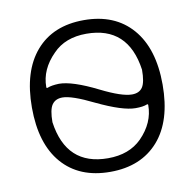

<svg xmlns="http://www.w3.org/2000/svg" viewBox="-66 -623 682 678"><g transform="rotate(-10 275.0 -284.0)"><path d="M450.2 -83Q387.7 -11.7 276.9 -11.7Q166 -11.7 104.5 -82.5Q43 -153.3 43 -283.2Q43 -413.1 104.5 -484.4Q166 -555.7 276.9 -555.7Q387.7 -555.7 449.7 -484.4Q511.7 -413.1 511.7 -283.2Q511.7 -153.3 450.2 -83ZM105.5 -345.7Q105.5 -343.8 106.4 -342.8Q108.4 -341.8 110.4 -342.8Q124 -348.6 151.4 -349.6Q199.2 -349.6 289.1 -304.7Q363.3 -267.6 399.4 -267.6Q425.8 -267.6 437.5 -285.2Q449.2 -302.7 449.2 -347.7Q426.8 -506.8 277.3 -506.8Q201.2 -506.8 157.2 -460.9Q105.5 -409.2 105.5 -345.7ZM105.5 -219.7Q127.9 -60.5 277.3 -60.5Q353.5 -60.5 398.4 -105.5Q449.2 -157.2 449.2 -220.7Q449.2 -222.7 448.2 -223.6Q446.3 -224.6 444.3 -223.6Q430.7 -217.8 403.3 -217.8Q357.4 -217.8 265.6 -261.7Q188.5 -299.8 155.3 -299.8Q129.9 -299.8 117.7 -282.2Q105.5 -264.6 105.5 -219.7Z"/></g></svg>

Font: Gen Jyuu Gothic Light
Style: Regular
Weight: 200
Designer: [Source Han Sans]
Ryoko NISHIZUKA  (kana & ideographs); Paul D. Hunt (Latin, Greek & Cyrillic); Wenlong ZHANG  (bopomofo
Version: Version 1.002.20150607